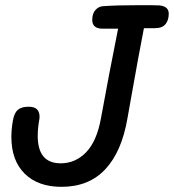

<svg xmlns="http://www.w3.org/2000/svg" viewBox="-20 -722 673 743"><path d="M633 -669Q633 -644 620.5 -628.5Q608 -613 580 -613H537Q516 -506 493 -375L473 -263Q451 -135 387.5 -67Q324 1 218 1Q127 1 75.5 -50Q24 -101 24 -192Q24 -222 30 -256Q35 -285 49 -297Q63 -309 91 -309Q113 -309 123 -299Q133 -289 133 -271Q133 -263 132 -259Q126 -225 126 -196Q126 -90 215 -90Q272 -90 313.5 -133Q355 -176 371 -266Q401 -431 437 -611H377Q337 -611 337 -645Q337 -670 349.5 -683.5Q362 -697 378 -698Q431 -702 521 -702Q579 -702 598 -701Q633 -697 633 -669Z"/></svg>

Font: Mali Medium
Style: Italic
Weight: 500
Italic angle: -10°
Version: Version 1.000; ttfautohint (v1.6)